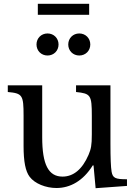

<svg xmlns="http://www.w3.org/2000/svg" viewBox="-20 -979 710 1010"><path d="M463 -370V-272C463 -215 459 -196 446 -165C413 -88 366 -50 309 -50C235 -50 202 -113 202 -257V-530H21V-495C98 -488 104 -479 104 -370V-211C104 -129 114 -78 136 -49C163 -13 221 10 277 10C349 10 417 -27 468 -109H472L483 11L648 -1V-36C587 -36 573 -42 567 -76C563 -100 561 -147 561 -223V-530H380V-495C457 -487 463 -479 463 -370ZM172 -745C172 -712 197 -687 230 -687C263 -687 288 -712 288 -745C288 -778 263 -803 230 -803C197 -803 172 -778 172 -745ZM339 -745C339 -712 364 -687 397 -687C430 -687 455 -712 455 -745C455 -778 430 -803 397 -803C364 -803 339 -778 339 -745ZM449 -901V-959H179V-901Z"/></svg>

Font: Libre Baskerville
Style: Regular
Weight: 400
Designer: Pablo Impallari, Rodrigo Fuenzalida
Foundry: Pablo Impallari, Rodrigo Fuenzalida
Version: Version 1.051;Glyphs 3.2.3 (3260)